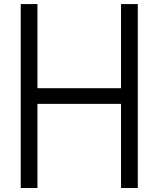

<svg xmlns="http://www.w3.org/2000/svg" viewBox="-20 -937 707 957"><path d="M83.3 -916.7H166.7V-497.4H583.3V-916.7H666.7V0H583.3V-419.3H166.7V0H83.3Z"/></svg>

Font: Monoid
Style: Regular
Weight: 400
Width: 4
Monospace: yes
Designer: Andreas Larsen (@larsenwork)
Version: Version 0.61